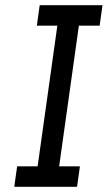

<svg xmlns="http://www.w3.org/2000/svg" viewBox="-20 -720 415 740"><path d="M46 -79 35 0H277L288 -79H208L284 -621H364L375 -700H133L122 -621H201L125 -79Z"/></svg>

Font: Josefin Slab Thin
Style: Bold Italic
Weight: 700
Italic angle: -12°
Version: Version 2.000